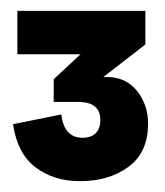

<svg xmlns="http://www.w3.org/2000/svg" viewBox="-20 -710 304 354"><path d="M128 -376Q79 -376 45.5 -401.5Q12 -427 4 -481L93 -499Q96 -476 106 -466Q116 -456 132 -456Q148 -456 156.5 -464.5Q165 -473 165 -489Q165 -505 155 -513.5Q145 -522 124 -522H79V-564L190 -667L248 -628L141 -545L126 -561Q138 -564 151 -566Q164 -568 177 -568Q212 -568 232.5 -542.5Q253 -517 253 -482Q253 -429 217 -402.5Q181 -376 128 -376ZM12 -610V-690H248V-628L220 -610Z"/></svg>

Font: Radio Canada Big
Style: Bold
Weight: 700
Designer: Étienne Aubert Bonn
Foundry: Coppers and Brasses
Version: Version 1.001